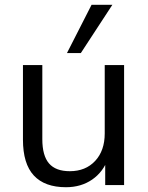

<svg xmlns="http://www.w3.org/2000/svg" viewBox="-20 -774 617 803"><path d="M256 9Q167 9 121.5 -40Q76 -89 76 -190V-502H157V-192Q157 -123 185 -90.5Q213 -58 272 -58Q338 -58 378 -101Q418 -144 418 -216V-502H499V0H420V-113H433Q412 -55 365.5 -23Q319 9 256 9ZM260 -552 363 -754H450L318 -552Z"/></svg>

Font: Mulish ExtraLight
Style: Regular
Weight: 400
Version: Version 3.603